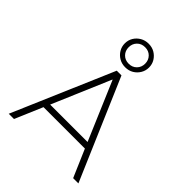

<svg xmlns="http://www.w3.org/2000/svg" viewBox="-268 -1124 1267 1267"><g transform="rotate(45 366.0 -490.0)"><path d="M41 0 344 -705H388L691 0H642L554 -204L584 -193H148L177 -204L90 0ZM365 -643 188 -228 165 -236H567L544 -228L367 -643ZM367 -760Q335 -760 309.5 -775Q284 -790 269 -815Q254 -840 254 -870Q254 -901 269 -925.5Q284 -950 309.5 -965Q335 -980 367 -980Q400 -980 425 -965Q450 -950 465 -925.5Q480 -901 480 -870Q480 -840 465 -815Q450 -790 425 -775Q400 -760 367 -760ZM367 -793Q401 -793 422.5 -815Q444 -837 444 -870Q444 -903 422.5 -925Q401 -947 367 -947Q333 -947 311.5 -925Q290 -903 290 -870Q290 -837 311.5 -815Q333 -793 367 -793Z"/></g></svg>

Font: Nunito Sans 10pt ExtraLight
Style: Regular
Weight: 250
Designer: Vernon Adams
Foundry: Vernon Adams
Version: Version 3.101;gftools[0.9.27]